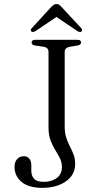

<svg xmlns="http://www.w3.org/2000/svg" viewBox="-20 -892 466 926"><path d="M342.5 -101Q342.5 -49 298 -17.5Q253.5 14 183.5 14Q118.5 14 84.2 -14.5Q50 -43 50 -87.5Q50 -110 62 -124.2Q74 -138.5 95.5 -138.5Q111.5 -138.5 121.2 -127Q131 -115.5 131 -95.5V-69.5Q131 -44 144.5 -29.5Q158 -15 191.5 -15Q227.5 -15 253 -33Q278.5 -51 278.5 -86.5Q278.5 -110 268.8 -129.2Q259 -148.5 246.2 -168.8Q233.5 -189 223.8 -214.8Q214 -240.5 214 -277V-642Q214 -652 207.8 -658.5Q201.5 -665 190 -666.5L149.5 -672.5Q140.5 -674 136.5 -677.5Q132.5 -681 132.5 -687Q132.5 -693.5 137 -696.8Q141.5 -700 150.5 -700H352.5Q362.5 -700 366.8 -696.8Q371 -693.5 371 -687Q371 -676 354.5 -672.5L316.5 -666.5Q305 -664.5 298.5 -658.2Q292 -652 292 -642V-283Q292 -250.5 299.8 -227.2Q307.5 -204 317.5 -185Q327.5 -166 335 -146.2Q342.5 -126.5 342.5 -101ZM263 -817.5H241.5L352.5 -742.5Q365.5 -734.5 372.5 -740Q375.5 -742 375.8 -746.8Q376 -751.5 371.5 -756.5L279.5 -855.5Q272.5 -863.5 267 -868Q261.5 -872.5 253 -872.5Q244.5 -872.5 238.2 -868Q232 -863.5 224.5 -855.5L133.5 -756.5Q128 -751.5 128.5 -746.8Q129 -742 132 -740Q139.5 -734.5 152 -742.5Z"/></svg>

Font: Fraunces Light
Style: Regular
Weight: 300
Version: Version 1.000;[b76b70a41]